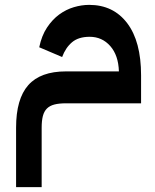

<svg xmlns="http://www.w3.org/2000/svg" viewBox="-20 -464 637 788"><path d="M46 60Q46 -58 96 -114.5Q146 -171 251 -171H468Q466 -237 432.5 -275Q399 -313 348 -313Q302 -313 275.5 -290.5Q249 -268 235 -230L141 -270Q151 -318 173 -351Q195 -384 223 -404.5Q251 -425 283 -434.5Q315 -444 346 -444Q445 -444 502 -369Q559 -294 559 -155V-40H251Q222 -40 203 -35Q184 -30 172.5 -18.5Q161 -7 156 12Q151 31 151 60V304H46Z"/></svg>

Font: IBM Plex Sans Arabic SmBld
Style: Regular
Weight: 600
Designer: Mike Abbink, Paul van der Laan, Pieter van Rosmalen, Wael Morcos, Khajak Apelian
Foundry: Bold Monday
Version: Version 1.005